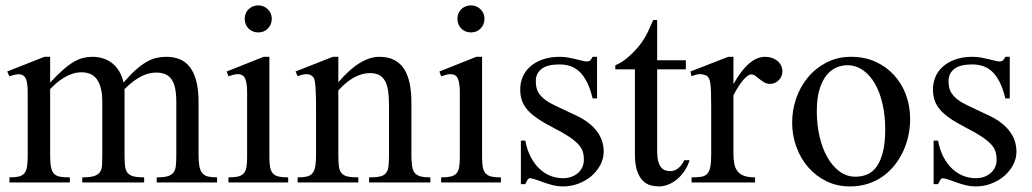

<svg xmlns="http://www.w3.org/2000/svg" viewBox="-20 -668 3777 703"><path d="M553.7 0V-18.6Q580.1 -18.6 594.5 -22.9Q608.9 -27.3 615.7 -37.1Q622.6 -46.9 624 -62.7Q625.5 -78.6 625.5 -101.1V-294.4Q625.5 -324.7 621.1 -345.2Q616.7 -365.7 607.4 -378.4Q598.1 -391.1 584.2 -396.7Q570.3 -402.3 551.8 -402.3Q541 -402.3 528.1 -399.7Q515.1 -397 500.7 -390.1Q486.3 -383.3 470.2 -371.6Q454.1 -359.9 436 -341.8V-101.1Q436 -77.1 437.7 -61.3Q439.5 -45.4 446.5 -35.9Q453.6 -26.4 468 -22.5Q482.4 -18.6 507.8 -18.6V0H281.2V-18.6Q309.6 -18.6 324.7 -23.4Q339.8 -28.3 346.4 -38.6Q353 -48.8 353.8 -64.5Q354.5 -80.1 354.5 -101.1V-294.4Q354.5 -324.2 349.1 -345Q343.8 -365.7 334 -378.7Q324.2 -391.6 310.1 -397.5Q295.9 -403.3 278.3 -403.3Q260.7 -403.3 244.4 -397.7Q228 -392.1 213.6 -383.3Q199.2 -374.5 186.5 -363.5Q173.8 -352.5 163.6 -341.8V-101.1Q163.6 -72.8 166.7 -56.4Q169.9 -40 178 -31.7Q186 -23.4 200.2 -21Q214.4 -18.6 235.8 -18.6V0H14.6V-18.6Q36.1 -18.6 49.1 -21.7Q62 -24.9 69.3 -33.7Q76.7 -42.5 79.1 -58.6Q81.5 -74.7 81.5 -101.1V-272.5Q81.5 -309.6 81.3 -336.2Q81.1 -362.8 75.4 -377.7Q69.8 -392.6 55.9 -395.5Q42 -398.4 14.6 -388.7L6.3 -406.2L142.6 -460H163.6V-365.7Q190.9 -395 212.2 -413.6Q233.4 -432.1 251.7 -442.4Q270 -452.6 286.1 -456.3Q302.2 -460 318.8 -460Q338.9 -460 356.9 -454.3Q375 -448.7 389.9 -437.3Q404.8 -425.8 415.8 -408Q426.8 -390.1 432.1 -365.7Q457 -394.5 477.5 -412.6Q498 -430.7 516.6 -441.4Q535.2 -452.1 552.7 -456.1Q570.3 -460 588.9 -460Q616.2 -460 637.9 -451.2Q659.7 -442.4 675 -422.6Q690.4 -402.8 698.7 -371.3Q707 -339.8 707 -294.4V-101.1Q707 -75.7 710 -59.6Q712.9 -43.5 720.7 -34.2Q728.5 -24.9 741.5 -21.7Q754.4 -18.6 774.9 -18.6V0Z M975.1 -599.6Q975.1 -578.6 961.2 -564Q947.3 -549.3 925.8 -549.3Q904.3 -549.3 890.1 -563.5Q876 -577.6 876 -599.6Q876 -610.4 879.9 -619.4Q883.8 -628.4 890.6 -634.8Q897.5 -641.1 906.5 -644.8Q915.5 -648.4 925.8 -648.4Q936 -648.4 945.1 -644.5Q954.1 -640.6 960.7 -634Q967.3 -627.4 971.2 -618.7Q975.1 -609.9 975.1 -599.6ZM816.4 0V-18.6Q837.4 -18.6 850.8 -21.5Q864.3 -24.4 871.8 -32.5Q879.4 -40.5 882.1 -54.9Q884.8 -69.3 884.8 -91.8V-331.1Q884.8 -363.3 877.7 -379.9Q870.6 -396.5 851.1 -396.5Q844.2 -396.5 835.9 -394.5Q827.6 -392.6 816.4 -388.7L810.1 -406.2L945.3 -460H966.3V-91.8Q966.3 -69.3 969.2 -54.9Q972.2 -40.5 979.7 -32.5Q987.3 -24.4 1000.7 -21.5Q1014.2 -18.6 1035.2 -18.6V0Z M1331.5 0V-18.6Q1356.4 -18.6 1370.8 -21.7Q1385.3 -24.9 1392.8 -33.9Q1400.4 -43 1402.3 -59.1Q1404.3 -75.2 1404.3 -101.1V-283.7Q1404.3 -314 1400.9 -336.2Q1397.5 -358.4 1389.2 -372.6Q1380.9 -386.7 1367.7 -393.6Q1354.5 -400.4 1334.5 -400.4Q1306.2 -400.4 1277.1 -384.8Q1248 -369.1 1218.8 -336.9V-101.1Q1218.8 -74.7 1220.9 -58.6Q1223.1 -42.5 1231 -33.7Q1238.8 -24.9 1253.2 -21.7Q1267.6 -18.6 1292 -18.6V0H1069.8V-18.6Q1090.8 -18.6 1104 -21.7Q1117.2 -24.9 1124.5 -34.2Q1131.8 -43.5 1134.5 -59.6Q1137.2 -75.7 1137.2 -101.1V-267.6Q1137.2 -307.6 1136.2 -330.6Q1135.3 -353.5 1133.5 -365.7Q1131.8 -377.9 1129.2 -382.3Q1126.5 -386.7 1122.6 -389.6Q1106.4 -403.8 1069.8 -388.7L1062 -406.2L1198.7 -460H1218.8V-366.7Q1298.3 -460 1369.1 -460Q1401.9 -460 1424.3 -448Q1446.8 -436 1460.4 -414.1Q1474.1 -392.1 1480.2 -361.3Q1486.3 -330.6 1486.3 -293V-101.1Q1486.3 -76.2 1488.8 -60.1Q1491.2 -43.9 1498.5 -34.9Q1505.9 -25.9 1519.5 -22.2Q1533.2 -18.6 1555.7 -18.6V0Z M1753.9 -599.6Q1753.9 -578.6 1740 -564Q1726.1 -549.3 1704.6 -549.3Q1683.1 -549.3 1668.9 -563.5Q1654.8 -577.6 1654.8 -599.6Q1654.8 -610.4 1658.7 -619.4Q1662.6 -628.4 1669.4 -634.8Q1676.3 -641.1 1685.3 -644.8Q1694.3 -648.4 1704.6 -648.4Q1714.8 -648.4 1723.9 -644.5Q1732.9 -640.6 1739.5 -634Q1746.1 -627.4 1750 -618.7Q1753.9 -609.9 1753.9 -599.6ZM1595.2 0V-18.6Q1616.2 -18.6 1629.6 -21.5Q1643.1 -24.4 1650.6 -32.5Q1658.2 -40.5 1660.9 -54.9Q1663.6 -69.3 1663.6 -91.8V-331.1Q1663.6 -363.3 1656.5 -379.9Q1649.4 -396.5 1629.9 -396.5Q1623 -396.5 1614.7 -394.5Q1606.4 -392.6 1595.2 -388.7L1588.9 -406.2L1724.1 -460H1745.1V-91.8Q1745.1 -69.3 1748 -54.9Q1751 -40.5 1758.5 -32.5Q1766.1 -24.4 1779.5 -21.5Q1793 -18.6 1814 -18.6V0Z M2190.4 -112.8Q2190.4 -87.4 2178.2 -64.2Q2166 -41 2145.5 -23.4Q2125 -5.9 2097.9 4.4Q2070.8 14.6 2041 14.6Q2022.9 14.6 2006.1 10.5Q1989.3 6.3 1973.9 1Q1958.5 -4.4 1945.1 -9.3Q1931.6 -14.2 1920.4 -15.6Q1915 -15.6 1910.6 -7.8Q1906.2 0 1903.3 6.3H1887.2V-153.3H1903.3Q1909.7 -119.1 1923.1 -93.5Q1936.5 -67.9 1954.8 -50.5Q1973.1 -33.2 1995.1 -24.4Q2017.1 -15.6 2041 -15.6Q2059.1 -15.6 2073.2 -21Q2087.4 -26.4 2097.2 -35.4Q2106.9 -44.4 2112.3 -56.4Q2117.7 -68.4 2117.7 -81.5Q2118.2 -98.1 2114 -112.1Q2109.9 -126 2097.7 -139.4Q2085.4 -152.8 2063.2 -167.7Q2041 -182.6 2004.4 -201.2Q1968.8 -219.7 1945.6 -235.8Q1922.4 -252 1908.9 -268.6Q1895.5 -285.2 1890.1 -302.7Q1884.8 -320.3 1884.8 -340.8Q1884.8 -365.7 1894.3 -387.5Q1903.8 -409.2 1922.4 -425.3Q1940.9 -441.4 1968 -450.7Q1995.1 -460 2030.3 -460Q2045.4 -460 2060.3 -457.3Q2075.2 -454.6 2088.4 -451.4Q2101.6 -448.2 2111.8 -445.6Q2122.1 -442.9 2127.9 -442.9Q2134.8 -442.9 2139.4 -445.6Q2144 -448.2 2149.9 -460H2166V-307.6H2149.9Q2141.1 -343.8 2128.9 -367.7Q2116.7 -391.6 2101.6 -405.8Q2086.4 -419.9 2068.1 -426Q2049.8 -432.1 2028.8 -432.1Q1983.9 -432.1 1963.1 -415.8Q1942.4 -399.4 1941.9 -373.5Q1941.4 -360.4 1944.1 -347.9Q1946.8 -335.4 1954.8 -324Q1962.9 -312.5 1977.3 -301.8Q1991.7 -291 2015.1 -280.3L2087.4 -246.1Q2138.2 -222.7 2164.3 -189Q2190.4 -155.3 2190.4 -112.8Z M2504.9 -81.5Q2497.1 -56.6 2483.9 -38.6Q2470.7 -20.5 2455.6 -8.8Q2440.4 2.9 2424.1 8.8Q2407.7 14.6 2393.1 14.6Q2377 14.6 2361.3 10.3Q2345.7 5.9 2333 -7.1Q2320.3 -20 2312.5 -43.2Q2304.7 -66.4 2304.7 -104V-414.1H2232.9V-429.2Q2252.9 -436.5 2275.1 -454.8Q2297.4 -473.1 2316.4 -495.6Q2323.2 -503.9 2328.6 -511.2Q2334 -518.6 2340.3 -529.1Q2346.7 -539.6 2354 -555.2Q2361.3 -570.8 2371.6 -594.7H2386.2V-447.3H2491.2V-414.1H2386.2V-115.7Q2386.2 -93.8 2389.6 -79.6Q2393.1 -65.4 2399.2 -57.1Q2405.3 -48.8 2413.3 -45.4Q2421.4 -42 2430.7 -41.5Q2448.7 -40.5 2462.6 -51.5Q2476.6 -62.5 2485.4 -81.5Z M2844.7 -406.2Q2844.7 -397.5 2841.3 -389.2Q2837.9 -380.9 2831.8 -374.8Q2825.7 -368.7 2817.6 -364.7Q2809.6 -360.8 2800.3 -360.8Q2788.1 -360.8 2778.6 -366.2Q2769 -371.6 2761.2 -378.2Q2753.4 -384.8 2746.1 -390.1Q2738.8 -395.5 2731 -395.5Q2718.8 -395.5 2701.4 -375.2Q2684.1 -355 2665.5 -319.3V-104Q2665.5 -83 2668.9 -66.9Q2672.4 -50.8 2681.2 -40Q2689.9 -29.3 2705.3 -23.9Q2720.7 -18.6 2744.6 -18.6V0H2512.2V-18.6Q2533.2 -18.6 2547.1 -20.8Q2561 -22.9 2569.1 -31.2Q2577.1 -39.6 2580.6 -56.2Q2584 -72.8 2584 -101.1V-274.4Q2584 -309.6 2583.3 -330.3Q2582.5 -351.1 2580.8 -362.8Q2579.1 -374.5 2576.2 -379.9Q2573.2 -385.3 2569.3 -389.6Q2558.6 -395.5 2545.7 -396.5Q2532.7 -397.5 2512.2 -388.7L2507.8 -406.2L2646.5 -460H2665.5V-359.9Q2721.2 -460 2781.2 -460Q2794.4 -460 2806.2 -456.1Q2817.9 -452.1 2826.4 -445.1Q2835 -438 2839.8 -428Q2844.7 -418 2844.7 -406.2Z M3312.5 -231.9Q3312.5 -203.1 3306.4 -173.6Q3300.3 -144 3288.1 -116.7Q3275.9 -89.4 3257.3 -65.4Q3238.8 -41.5 3214.4 -23.7Q3189.9 -5.9 3159.2 4.4Q3128.4 14.6 3091.8 14.6Q3044.9 14.6 3006.1 -4.4Q2967.3 -23.4 2939.2 -55.7Q2911.1 -87.9 2895.8 -130.4Q2880.4 -172.9 2880.4 -219.2Q2880.4 -264.6 2895.3 -307.9Q2910.2 -351.1 2938.2 -384.8Q2966.3 -418.5 3006.3 -439.2Q3046.4 -460 3096.7 -460Q3145 -460 3184.6 -442.4Q3224.1 -424.8 3252.7 -394Q3281.2 -363.3 3296.9 -321.5Q3312.5 -279.8 3312.5 -231.9ZM3221.2 -194.3Q3221.2 -244.1 3211.4 -287.1Q3201.7 -330.1 3183.6 -361.6Q3165.5 -393.1 3139.6 -411.1Q3113.8 -429.2 3081.5 -429.2Q3062.5 -429.2 3042.7 -420.9Q3022.9 -412.6 3006.8 -393.1Q2990.7 -373.5 2980.7 -341.1Q2970.7 -308.6 2970.7 -259.8Q2970.7 -211.9 2980.7 -168.5Q2990.7 -125 3009.3 -92.3Q3027.8 -59.6 3054 -40.3Q3080.1 -21 3112.3 -21Q3136.7 -21 3156.7 -30Q3176.8 -39.1 3190.9 -59.6Q3205.1 -80.1 3213.1 -113.3Q3221.2 -146.5 3221.2 -194.3Z M3701.7 -112.8Q3701.7 -87.4 3689.5 -64.2Q3677.2 -41 3656.7 -23.4Q3636.2 -5.9 3609.1 4.4Q3582 14.6 3552.2 14.6Q3534.2 14.6 3517.3 10.5Q3500.5 6.3 3485.1 1Q3469.7 -4.4 3456.3 -9.3Q3442.9 -14.2 3431.6 -15.6Q3426.3 -15.6 3421.9 -7.8Q3417.5 0 3414.6 6.3H3398.4V-153.3H3414.6Q3420.9 -119.1 3434.3 -93.5Q3447.8 -67.9 3466.1 -50.5Q3484.4 -33.2 3506.3 -24.4Q3528.3 -15.6 3552.2 -15.6Q3570.3 -15.6 3584.5 -21Q3598.6 -26.4 3608.4 -35.4Q3618.2 -44.4 3623.5 -56.4Q3628.9 -68.4 3628.9 -81.5Q3629.4 -98.1 3625.2 -112.1Q3621.1 -126 3608.9 -139.4Q3596.7 -152.8 3574.5 -167.7Q3552.2 -182.6 3515.6 -201.2Q3480 -219.7 3456.8 -235.8Q3433.6 -252 3420.2 -268.6Q3406.7 -285.2 3401.4 -302.7Q3396 -320.3 3396 -340.8Q3396 -365.7 3405.5 -387.5Q3415 -409.2 3433.6 -425.3Q3452.1 -441.4 3479.2 -450.7Q3506.3 -460 3541.5 -460Q3556.6 -460 3571.5 -457.3Q3586.4 -454.6 3599.6 -451.4Q3612.8 -448.2 3623 -445.6Q3633.3 -442.9 3639.2 -442.9Q3646 -442.9 3650.6 -445.6Q3655.3 -448.2 3661.1 -460H3677.2V-307.6H3661.1Q3652.3 -343.8 3640.1 -367.7Q3627.9 -391.6 3612.8 -405.8Q3597.7 -419.9 3579.3 -426Q3561 -432.1 3540 -432.1Q3495.1 -432.1 3474.4 -415.8Q3453.6 -399.4 3453.1 -373.5Q3452.6 -360.4 3455.3 -347.9Q3458 -335.4 3466.1 -324Q3474.1 -312.5 3488.5 -301.8Q3502.9 -291 3526.4 -280.3L3598.6 -246.1Q3649.4 -222.7 3675.5 -189Q3701.7 -155.3 3701.7 -112.8Z"/></svg>

Font: GodaGr
Style: Regular
Weight: 400
Version: 1.0.0